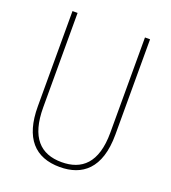

<svg xmlns="http://www.w3.org/2000/svg" viewBox="-133 -864 819 921"><g transform="rotate(20 277.0 -403.0)"><path d="M475 -279V-765H449V-279C449 -123 379 -66 277 -66C169 -66 105 -130 105 -283V-765H79V-279C79 -117 150 -41 277 -41C390 -41 475 -103 475 -279Z"/></g></svg>

Font: Noto Sans Tamil UI Condensed Thin
Style: Regular
Weight: 100
Width: 3
Designer: Jelle Bosma - Monotype Design Team
Foundry: Monotype Imaging Inc.
Version: Version 2.004